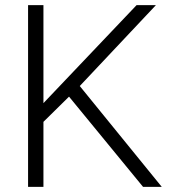

<svg xmlns="http://www.w3.org/2000/svg" viewBox="-20 -731 671 751"><path d="M250 -353 149.9 -254.4V0H89.8V-710.9H149.9V-327.6L514.2 -710.9H589.8L292 -394.5L612.8 0H539.6Z"/></svg>

Font: Vazir Thin
Style: Thin
Weight: 100
Designer: Saber Rastikerdar
Foundry: Saber Rastikerdar
Version: Version 30.0.0